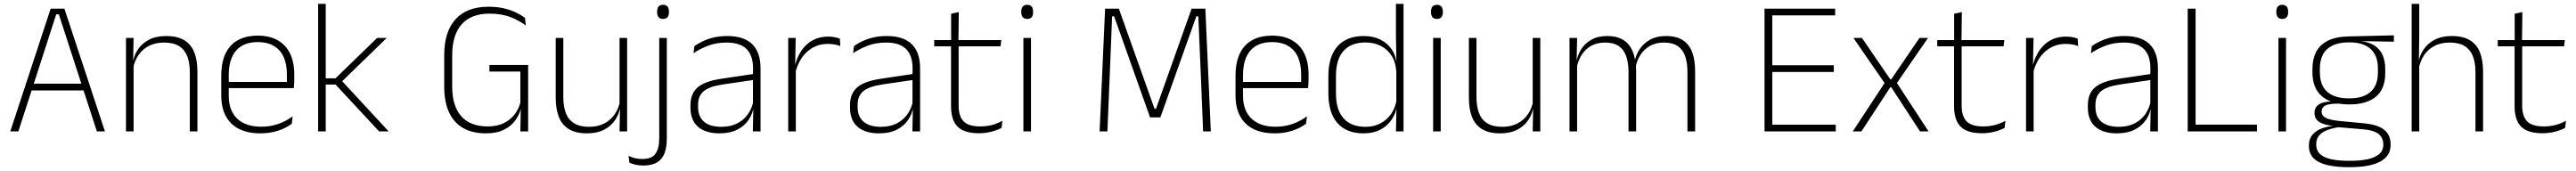

<svg xmlns="http://www.w3.org/2000/svg" viewBox="-20 -684 13400 890"><path d="M33.5 0 243.5 -639H315L526 0H484L286 -609.5H272.5L75.5 0ZM133 -213.5V-248.5H426V-213.5Z M967.5 0V-308Q967.5 -356 954.5 -390.5Q941.5 -425 912 -443.8Q882.5 -462.5 833 -462.5Q787.5 -462.5 753.5 -444.5Q719.5 -426.5 699 -395.2Q678.5 -364 671.5 -324L660.5 -356H670.5Q676 -394 697 -426Q718 -458 755 -477.2Q792 -496.5 844 -496.5Q903.5 -496.5 939.2 -474.2Q975 -452 991 -410.8Q1007 -369.5 1007 -311.5V0ZM635.5 0V-486.5H675L672.5 -362.5L675 -361V0Z M1334 10Q1236 10 1183.5 -41.2Q1131 -92.5 1131 -187V-290.5Q1131 -391.5 1179.5 -445Q1228 -498.5 1321 -498.5Q1383 -498.5 1425.2 -474.2Q1467.5 -450 1489.2 -404.8Q1511 -359.5 1511 -295.5V-278Q1511 -265.5 1510.5 -252.8Q1510 -240 1508.5 -225.5H1472Q1472.5 -245.5 1472.5 -263.2Q1472.5 -281 1472.5 -296Q1472.5 -350.5 1455.2 -388Q1438 -425.5 1404.2 -445.2Q1370.5 -465 1321 -465Q1247 -465 1208.5 -421Q1170 -377 1170 -293V-245V-239V-184.5Q1170 -147 1181 -117.5Q1192 -88 1213.2 -67.2Q1234.5 -46.5 1266 -35.5Q1297.5 -24.5 1339 -24.5Q1386 -24.5 1426.5 -38.5Q1467 -52.5 1502.5 -78.5L1498 -40Q1467.5 -17 1425.8 -3.5Q1384 10 1334 10ZM1151 -225.5V-257.5H1498.5V-225.5Z M1952.5 0 1725.5 -244H1667.5V-276.5H1725.5L1942 -486.5H1992L1753 -254.5V-269L2002 0ZM1635 0V-664H1674.5V0Z M2507.5 10Q2437 10 2388.8 -18Q2340.5 -46 2315.8 -100Q2291 -154 2291 -231.5V-398Q2291 -518.5 2349.8 -583.8Q2408.5 -649 2522 -649Q2567 -649 2603 -640.2Q2639 -631.5 2666 -618.2Q2693 -605 2711 -591L2715.5 -551.5Q2682.5 -576.5 2636 -594.8Q2589.5 -613 2526.5 -613Q2430.5 -613 2381.5 -557.2Q2332.5 -501.5 2332.5 -397.5V-232Q2332.5 -133 2379.2 -79.5Q2426 -26 2517.5 -26Q2566 -26 2600.5 -43Q2635 -60 2656.8 -88Q2678.5 -116 2687 -150V-328L2697 -311.5H2526V-346H2727.5V-117.5L2689.5 -118Q2681.5 -86 2660 -56.5Q2638.5 -27 2601 -8.5Q2563.5 10 2507.5 10ZM2689.5 -132.5H2727.5V0H2687Z M2910.5 -486.5V-178.5Q2910.5 -130.5 2923.5 -96Q2936.5 -61.5 2966 -42.8Q2995.5 -24 3045 -24Q3091 -24 3124.8 -42Q3158.5 -60 3179.2 -91.2Q3200 -122.5 3206.5 -162.5L3217.5 -130.5H3207.5Q3202 -93 3181 -60.8Q3160 -28.5 3123.2 -9.2Q3086.5 10 3034 10Q2975 10 2939 -12.2Q2903 -34.5 2887 -75.8Q2871 -117 2871 -175V-486.5ZM3242.5 -486.5V0H3203L3205.5 -123.5L3203 -125.5V-486.5Z M3409.5 -22.5V-486.5H3449V-22.5ZM3429.5 -585.5Q3414 -585.5 3406.2 -594.5Q3398.5 -603.5 3398.5 -620.5V-624.5Q3398.5 -641 3406.2 -650Q3414 -659 3429.5 -659Q3445 -659 3452.5 -650Q3460 -641 3460 -624.5V-620.5Q3460 -603 3452.5 -594.2Q3445 -585.5 3429.5 -585.5ZM3326 177.5Q3305.5 177.5 3286.5 173.2Q3267.5 169 3254.5 163L3250 127Q3266.5 135.5 3284.2 139.5Q3302 143.5 3321 143.5Q3370.5 143.5 3390 116.2Q3409.5 89 3409.5 36V-150.5H3449V38Q3449 82.5 3437 113.8Q3425 145 3398 161.2Q3371 177.5 3326 177.5Z M3896.5 0 3899 -125 3897 -131.5V-290L3897.5 -328Q3897.5 -394.5 3864 -428.5Q3830.5 -462.5 3759.5 -462.5Q3705.5 -462.5 3662.2 -445.5Q3619 -428.5 3588 -407L3592.5 -444Q3609 -456 3633.8 -468.2Q3658.5 -480.5 3691 -488.5Q3723.5 -496.5 3764 -496.5Q3809 -496.5 3841.8 -485Q3874.5 -473.5 3895.5 -451.8Q3916.5 -430 3926.5 -399Q3936.5 -368 3936.5 -328.5V0ZM3723 10Q3650.5 10 3611.2 -24.2Q3572 -58.5 3572 -124V-136.5Q3572 -197.5 3610 -229.8Q3648 -262 3735 -274.5L3906.5 -300L3908.5 -269L3740.5 -244.5Q3672 -234.5 3641.8 -210Q3611.5 -185.5 3611.5 -138.5V-128Q3611.5 -77 3642.5 -50.5Q3673.5 -24 3733 -24Q3781.5 -24 3816.2 -42.2Q3851 -60.5 3872.2 -91.8Q3893.5 -123 3900 -162L3910.5 -131H3901.5Q3896.5 -94 3875.5 -61.8Q3854.5 -29.5 3816.5 -9.8Q3778.5 10 3723 10Z M4117 -305 4104 -334 4114.5 -337.5Q4131 -409.5 4176 -451.5Q4221 -493.5 4289 -493.5Q4308.5 -493.5 4323.5 -490.2Q4338.5 -487 4349 -483L4351.5 -444Q4339 -449.5 4322.5 -452.5Q4306 -455.5 4286.5 -455.5Q4227 -455.5 4182 -417.5Q4137 -379.5 4117 -305ZM4080.5 0V-486.5H4119.5L4116.5 -338L4120 -334.5V0Z M4726.5 0 4729 -125 4727 -131.5V-290L4727.5 -328Q4727.5 -394.5 4694 -428.5Q4660.5 -462.5 4589.5 -462.5Q4535.5 -462.5 4492.2 -445.5Q4449 -428.5 4418 -407L4422.5 -444Q4439 -456 4463.8 -468.2Q4488.5 -480.5 4521 -488.5Q4553.5 -496.5 4594 -496.5Q4639 -496.5 4671.8 -485Q4704.5 -473.5 4725.5 -451.8Q4746.5 -430 4756.5 -399Q4766.5 -368 4766.5 -328.5V0ZM4553 10Q4480.5 10 4441.2 -24.2Q4402 -58.5 4402 -124V-136.5Q4402 -197.5 4440 -229.8Q4478 -262 4565 -274.5L4736.5 -300L4738.5 -269L4570.5 -244.5Q4502 -234.5 4471.8 -210Q4441.5 -185.5 4441.5 -138.5V-128Q4441.5 -77 4472.5 -50.5Q4503.5 -24 4563 -24Q4611.5 -24 4646.2 -42.2Q4681 -60.5 4702.2 -91.8Q4723.5 -123 4730 -162L4740.5 -131H4731.5Q4726.5 -94 4705.5 -61.8Q4684.5 -29.5 4646.5 -9.8Q4608.5 10 4553 10Z M5072.5 9.5Q5021 9.5 4989.2 -5.8Q4957.5 -21 4942.5 -52.2Q4927.5 -83.5 4927.5 -130.5V-459H4967V-134.5Q4967 -79 4992.8 -52.5Q5018.5 -26 5079.5 -26Q5110 -26 5139.2 -33.2Q5168.5 -40.5 5195 -55.5L5190.5 -18.5Q5167.5 -6 5136.2 1.8Q5105 9.5 5072.5 9.5ZM4840 -443V-475.5H5189L5185 -443ZM4928 -469.5V-612.5L4968 -621L4966 -469.5Z M5304 0V-486.5H5343.5V0ZM5324 -585.5Q5308.5 -585.5 5300.8 -594.5Q5293 -603.5 5293 -620.5V-624.5Q5293 -641 5300.8 -650Q5308.5 -659 5324 -659Q5339 -659 5346.8 -650Q5354.5 -641 5354.5 -624.5V-620.5Q5354.5 -603 5346.8 -594.2Q5339 -585.5 5324 -585.5Z M5700.5 0 5729 -639H5800.5L5986 -118.5H5994L6179 -639H6250.5L6279 0H6239L6226.5 -303.5L6214 -599H6203.5L6016.5 -73H5963L5776 -599H5765.5L5753.5 -303L5741 0Z M6610.5 10Q6512.5 10 6460 -41.2Q6407.5 -92.5 6407.5 -187V-290.5Q6407.5 -391.5 6456 -445Q6504.5 -498.5 6597.5 -498.5Q6659.5 -498.5 6701.8 -474.2Q6744 -450 6765.8 -404.8Q6787.5 -359.5 6787.5 -295.5V-278Q6787.5 -265.5 6787 -252.8Q6786.5 -240 6785 -225.5H6748.5Q6749 -245.5 6749 -263.2Q6749 -281 6749 -296Q6749 -350.5 6731.8 -388Q6714.5 -425.5 6680.8 -445.2Q6647 -465 6597.5 -465Q6523.5 -465 6485 -421Q6446.5 -377 6446.5 -293V-245V-239V-184.5Q6446.5 -147 6457.5 -117.5Q6468.5 -88 6489.8 -67.2Q6511 -46.5 6542.5 -35.5Q6574 -24.5 6615.5 -24.5Q6662.5 -24.5 6703 -38.5Q6743.5 -52.5 6779 -78.5L6774.5 -40Q6744 -17 6702.2 -3.5Q6660.5 10 6610.5 10ZM6427.5 -225.5V-257.5H6775V-225.5Z M7073 10Q6984.5 10 6937.5 -43.8Q6890.5 -97.5 6890.5 -199V-287.5Q6890.5 -389 6937.8 -442.8Q6985 -496.5 7075 -496.5Q7123.5 -496.5 7161.2 -477.8Q7199 -459 7221.2 -425.2Q7243.5 -391.5 7246 -345.5H7259L7244 -309.5Q7241 -360.5 7219 -394.5Q7197 -428.5 7161.8 -445.8Q7126.5 -463 7083 -463Q7009 -463 6969.5 -419Q6930 -375 6930 -290V-197.5Q6930 -112.5 6969.5 -68.2Q7009 -24 7084 -24Q7127.5 -24 7161.2 -41.8Q7195 -59.5 7217 -91.2Q7239 -123 7245.5 -164.5L7258.5 -132.5H7247Q7241.5 -93 7219.5 -60.8Q7197.5 -28.5 7160.8 -9.2Q7124 10 7073 10ZM7242 0 7245 -126.5 7244 -140V-347L7244.5 -359L7242 -497.5V-664H7281.5V0Z M7435.5 0V-486.5H7475V0ZM7455.5 -585.5Q7440 -585.5 7432.2 -594.5Q7424.5 -603.5 7424.5 -620.5V-624.5Q7424.5 -641 7432.2 -650Q7440 -659 7455.5 -659Q7470.5 -659 7478.2 -650Q7486 -641 7486 -624.5V-620.5Q7486 -603 7478.2 -594.2Q7470.5 -585.5 7455.5 -585.5Z M7661 -486.5V-178.5Q7661 -130.5 7674 -96Q7687 -61.5 7716.5 -42.8Q7746 -24 7795.5 -24Q7841.5 -24 7875.2 -42Q7909 -60 7929.8 -91.2Q7950.5 -122.5 7957 -162.5L7968 -130.5H7958Q7952.5 -93 7931.5 -60.8Q7910.5 -28.5 7873.8 -9.2Q7837 10 7784.5 10Q7725.5 10 7689.5 -12.2Q7653.5 -34.5 7637.5 -75.8Q7621.5 -117 7621.5 -175V-486.5ZM7993 -486.5V0H7953.5L7956 -123.5L7953.5 -125.5V-486.5Z M8758.5 0V-308.5Q8758.5 -356.5 8746.8 -391Q8735 -425.5 8708 -444Q8681 -462.5 8636 -462.5Q8594.5 -462.5 8563.5 -445Q8532.5 -427.5 8513.2 -397.2Q8494 -367 8488 -328.5L8476.5 -361.5H8483.5Q8489 -396.5 8509.5 -427.5Q8530 -458.5 8564.2 -477.5Q8598.5 -496.5 8647 -496.5Q8702 -496.5 8735.2 -474.5Q8768.5 -452.5 8783.5 -411.2Q8798.5 -370 8798.5 -312V0ZM8145 0V-486.5H8184.5L8182 -362L8184.5 -360.5V0ZM8452 0V-308Q8452 -356.5 8440 -391Q8428 -425.5 8401.5 -444Q8375 -462.5 8330 -462.5Q8287.5 -462.5 8256.2 -444.5Q8225 -426.5 8206.2 -395.2Q8187.5 -364 8181 -324L8169 -356H8180Q8185 -394 8204.8 -426Q8224.5 -458 8258.5 -477.2Q8292.5 -496.5 8341 -496.5Q8407.5 -496.5 8443.2 -462Q8479 -427.5 8488 -359.5Q8490 -348.5 8490.8 -337.5Q8491.5 -326.5 8491.5 -315V0Z M9159.5 0V-639H9200V0ZM9172 0V-35H9530V0ZM9182 -309.5V-344.5H9520V-309.5ZM9171 -604V-639H9527V-604Z M9618.5 0 9788 -258V-246L9622 -486.5H9666.5L9813.5 -271.5H9819L9965.5 -486.5H10010L9844 -246V-258.5L10013 0H9968.5L9819 -229.5H9813.5L9663.5 0Z M10290.5 9.5Q10239 9.5 10207.2 -5.8Q10175.5 -21 10160.5 -52.2Q10145.5 -83.5 10145.5 -130.5V-459H10185V-134.5Q10185 -79 10210.8 -52.5Q10236.5 -26 10297.5 -26Q10328 -26 10357.2 -33.2Q10386.5 -40.5 10413 -55.5L10408.5 -18.5Q10385.5 -6 10354.2 1.8Q10323 9.5 10290.5 9.5ZM10058 -443V-475.5H10407L10403 -443ZM10146 -469.5V-612.5L10186 -621L10184 -469.5Z M10556.5 -305 10543.5 -334 10554 -337.5Q10570.5 -409.5 10615.5 -451.5Q10660.5 -493.5 10728.5 -493.5Q10748 -493.5 10763 -490.2Q10778 -487 10788.5 -483L10791 -444Q10778.5 -449.5 10762 -452.5Q10745.5 -455.5 10726 -455.5Q10666.5 -455.5 10621.5 -417.5Q10576.5 -379.5 10556.5 -305ZM10520 0V-486.5H10559L10556 -338L10559.5 -334.5V0Z M11166 0 11168.5 -125 11166.5 -131.5V-290L11167 -328Q11167 -394.5 11133.5 -428.5Q11100 -462.5 11029 -462.5Q10975 -462.5 10931.8 -445.5Q10888.5 -428.5 10857.5 -407L10862 -444Q10878.5 -456 10903.2 -468.2Q10928 -480.5 10960.5 -488.5Q10993 -496.5 11033.5 -496.5Q11078.5 -496.5 11111.2 -485Q11144 -473.5 11165 -451.8Q11186 -430 11196 -399Q11206 -368 11206 -328.5V0ZM10992.5 10Q10920 10 10880.8 -24.2Q10841.5 -58.5 10841.5 -124V-136.5Q10841.5 -197.5 10879.5 -229.8Q10917.5 -262 11004.5 -274.5L11176 -300L11178 -269L11010 -244.5Q10941.5 -234.5 10911.2 -210Q10881 -185.5 10881 -138.5V-128Q10881 -77 10912 -50.5Q10943 -24 11002.5 -24Q11051 -24 11085.8 -42.2Q11120.5 -60.5 11141.8 -91.8Q11163 -123 11169.5 -162L11180 -131H11171Q11166 -94 11145 -61.8Q11124 -29.5 11086 -9.8Q11048 10 10992.5 10Z M11402 0H11361V-639H11402ZM11380 -35.5H11721.5V0H11380Z M11833 0V-486.5H11872.5V0ZM11853 -585.5Q11837.5 -585.5 11829.8 -594.5Q11822 -603.5 11822 -620.5V-624.5Q11822 -641 11829.8 -650Q11837.5 -659 11853 -659Q11868 -659 11875.8 -650Q11883.5 -641 11883.5 -624.5V-620.5Q11883.5 -603 11875.8 -594.2Q11868 -585.5 11853 -585.5Z M12201 -140.5Q12109 -140.5 12059.5 -182.8Q12010 -225 12010 -306V-328Q12010 -376.5 12029 -413.5Q12048 -450.5 12089.5 -471.8Q12131 -493 12197.5 -494.5L12433.5 -500V-467L12260 -470V-470.5Q12307.5 -464.5 12335.8 -444.8Q12364 -425 12376.2 -394.5Q12388.5 -364 12388.5 -325V-302Q12388.5 -222 12340.8 -181.2Q12293 -140.5 12201 -140.5ZM12198 153H12207.5Q12258.5 153 12296.8 144.8Q12335 136.5 12356.8 118.2Q12378.5 100 12378.5 69V67Q12378.5 32.5 12353.2 12.8Q12328 -7 12268.5 -11.5L12137.5 -22.5L12156 -23.5Q12118.5 -18.5 12090 -8.2Q12061.5 2 12045.5 20.2Q12029.5 38.5 12029.5 66.5V68Q12029.5 100.5 12050.8 119Q12072 137.5 12110 145.2Q12148 153 12198 153ZM12196.5 186Q12135 186 12089 175.5Q12043 165 12017.2 140.8Q11991.5 116.5 11991.5 75V73Q11991.5 39.5 12009.2 18Q12027 -3.5 12056.5 -14.8Q12086 -26 12121 -29.5L12120 -28.5Q12067.5 -33.5 12044 -50.2Q12020.5 -67 12020.5 -95.5V-96Q12020.5 -114 12029.2 -127Q12038 -140 12057.5 -147.5Q12077 -155 12108 -155.5V-163L12176 -144L12137.5 -144.5Q12092.5 -144 12075 -133.8Q12057.5 -123.5 12057.5 -103.5V-103Q12057.5 -81.5 12080.2 -70Q12103 -58.5 12159 -53.5L12275.5 -42.5Q12350.5 -35.5 12383.5 -8.2Q12416.5 19 12416.5 66.5V69Q12416.5 111 12390.2 136.8Q12364 162.5 12317 174.2Q12270 186 12207 186ZM12200.5 -172Q12250 -172 12283.2 -187Q12316.5 -202 12333.5 -232Q12350.5 -262 12350.5 -305.5V-329.5Q12350.5 -372 12334 -402Q12317.5 -432 12284.8 -447.8Q12252 -463.5 12203.5 -463.5H12199.5Q12146 -463.5 12112.5 -446.2Q12079 -429 12063.8 -398.5Q12048.5 -368 12048.5 -328.5V-307Q12048.5 -262.5 12065.5 -232.5Q12082.5 -202.5 12116.2 -187.2Q12150 -172 12200.5 -172Z M12858 0V-308Q12858 -356 12845 -390.5Q12832 -425 12802.5 -443.8Q12773 -462.5 12723.5 -462.5Q12677.5 -462.5 12643.8 -444.5Q12610 -426.5 12589.8 -395.5Q12569.5 -364.5 12562.5 -324L12549 -356H12561Q12566.5 -394 12587.8 -426Q12609 -458 12645.8 -477.2Q12682.5 -496.5 12734.5 -496.5Q12794 -496.5 12829.8 -474.2Q12865.5 -452 12881.5 -410.8Q12897.5 -369.5 12897.5 -311.5V0ZM12526 0V-664H12565.5V-498.5L12563.5 -359L12565.5 -355V0Z M13206.5 9.5Q13155 9.5 13123.2 -5.8Q13091.5 -21 13076.5 -52.2Q13061.5 -83.5 13061.5 -130.5V-459H13101V-134.5Q13101 -79 13126.8 -52.5Q13152.5 -26 13213.5 -26Q13244 -26 13273.2 -33.2Q13302.5 -40.5 13329 -55.5L13324.5 -18.5Q13301.5 -6 13270.2 1.8Q13239 9.5 13206.5 9.5ZM12974 -443V-475.5H13323L13319 -443ZM13062 -469.5V-612.5L13102 -621L13100 -469.5Z"/></svg>

Font: Anek Gujarati Medium ExtraLight
Style: Regular
Weight: 250
Version: Version 1.003